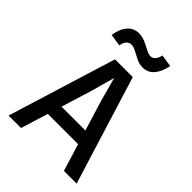

<svg xmlns="http://www.w3.org/2000/svg" viewBox="-258 -1042 1165 1165"><g transform="rotate(45 325.0 -459.0)"><path d="M136.5 -175.5V-265.5H524V-175.5ZM248.5 -698H401L617 0H508L366.5 -462L325 -614.5L282.5 -461L140 0H33ZM207 -776 129.5 -788Q137.5 -845 166 -879Q194.5 -913 240.5 -913Q263.5 -913 284 -905.5Q304.5 -898 323 -888Q341.5 -878 357.2 -870.5Q373 -863 386 -863Q406.5 -863 419 -879Q431.5 -895 435.5 -918L514 -906Q504 -849.5 475.2 -815.2Q446.5 -781 401.5 -781Q373 -781 346.8 -794Q320.5 -807 297.5 -819.5Q274.5 -832 255.5 -832Q235.5 -832 223 -815.8Q210.5 -799.5 207 -776Z"/></g></svg>

Font: Azeret Mono Thin
Style: Regular
Weight: 100
Designer: Martin Vácha
Foundry: Displaay
Version: Version 1.002